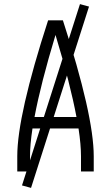

<svg xmlns="http://www.w3.org/2000/svg" viewBox="-20 -834 540 934"><path d="M64 0V-74Q64 -273 214 -735H286Q436 -273 436 -74V0H374V-74Q374 -130 362 -209H138Q126 -130 126 -74V0ZM148 -265H352Q322 -426 250 -664Q178 -426 148 -265ZM131 80 87 68 369 -814 413 -802Z"/></svg>

Font: Iosevka SS01 Light
Style: Regular
Weight: 300
Monospace: yes
Designer: Belleve Invis
Foundry: Belleve Invis
Version: 2.3.3; ttfautohint (v1.8.3)